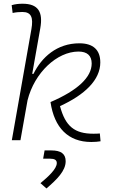

<svg xmlns="http://www.w3.org/2000/svg" viewBox="-20 -763 626 1045"><path d="M476.6 9.8C497.6 9.8 512.2 8.3 527.3 5.9L523.4 -36.6C512.7 -35.6 504.9 -35.2 488.3 -35.2C386.7 -35.2 335.9 -74.7 306.6 -185.5C441.4 -247.1 525.9 -328.1 525.9 -423.3C525.9 -491.7 486.8 -527.3 412.1 -527.3C289.6 -527.3 206.5 -451.2 162.1 -360.8H155.3L199.2 -608.9C215.3 -698.7 187.5 -742.7 103 -742.7C83 -742.7 63 -740.7 43.5 -734.9L48.8 -692.4C66.4 -696.3 84.5 -697.8 102.1 -697.8C150.4 -697.8 162.1 -667.5 150.9 -604L44.4 0H91.3L129.9 -217.3C167.5 -367.7 290.5 -482.4 407.2 -482.4C454.1 -482.4 479 -460.4 479 -417.5C479 -342.3 401.9 -270.5 254.9 -207.5C275.4 -67.4 351.6 9.8 476.6 9.8ZM232.9 262.7C289.6 213.9 337.4 167 337.4 114.7C337.4 74.2 312 55.7 259.3 55.7H222.7L214.8 100.6H251.5C277.3 100.6 289.1 107.9 289.1 124.5C289.1 156.2 242.7 198.7 200.2 233.9Z"/></svg>

Font: Cascadia Code PL ExtraLight
Style: Italic
Weight: 200
Italic angle: -10°
Monospace: yes
Designer: Aaron Bell
Foundry: Saja Typeworks
Version: Version 2404.023